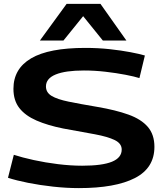

<svg xmlns="http://www.w3.org/2000/svg" viewBox="-20 -956 844 986"><path d="M724 -671 696 -555Q671 -563 624.5 -572Q578 -581 522 -587.5Q466 -594 411 -594Q316 -594 266 -573.5Q216 -553 216 -512Q216 -481 245 -463.5Q274 -446 332.5 -434Q391 -422 480 -407Q574 -391 639.5 -367.5Q705 -344 739 -304.5Q773 -265 773 -202Q773 -93 672.5 -41.5Q572 10 385 10Q321 10 253 2.5Q185 -5 124.5 -17Q64 -29 21 -43L51 -161Q94 -147 153.5 -134Q213 -121 278 -113Q343 -105 402 -105Q505 -105 555 -125.5Q605 -146 605 -188Q605 -219 569.5 -236.5Q534 -254 467 -266.5Q400 -279 305 -296Q225 -312 167.5 -337Q110 -362 79.5 -401Q49 -440 49 -500Q49 -603 140 -656.5Q231 -710 418 -710Q484 -710 543.5 -703.5Q603 -697 650 -688Q697 -679 724 -671ZM185 -748 322 -936H496L629 -748H508L407 -873L306 -748Z"/></svg>

Font: Georama Extended SemiBold
Style: Regular
Weight: 600
Width: 7
Designer: Jean-Baptiste Levee
Foundry: Production Type
Version: Version 1.000